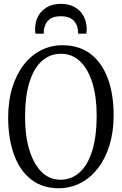

<svg xmlns="http://www.w3.org/2000/svg" viewBox="-20 -992 649 1023"><path d="M298.5 11Q208.5 12.5 147 -35Q85.5 -82.5 54.5 -168.2Q23.5 -254 23.5 -366Q23.5 -454.5 45.5 -525.5Q67.5 -596.5 106.8 -647Q146 -697.5 198.8 -724.2Q251.5 -751 312.5 -751Q401.5 -751 462.2 -704.8Q523 -658.5 554.2 -574.5Q585.5 -490.5 585.5 -378.5Q585.5 -290.5 563.8 -219.2Q542 -148 503 -97Q464 -46 411.8 -18.2Q359.5 9.5 298.5 11ZM303 -34.5Q360 -34.5 403.5 -72.8Q447 -111 471 -187.5Q495 -264 495 -378.5Q495 -474.5 472.8 -548.2Q450.5 -622 408 -663.8Q365.5 -705.5 305 -705.5Q247.5 -705.5 204.5 -668.2Q161.5 -631 137.5 -555.8Q113.5 -480.5 113.5 -366Q113.5 -270 135.8 -195.2Q158 -120.5 200 -77.5Q242 -34.5 303 -34.5ZM304.5 -971.5Q346.5 -971.5 377.2 -954.5Q408 -937.5 425 -906.8Q442 -876 442 -835.5Q442 -830.5 441.5 -824.5Q441 -818.5 440 -812.5H396.5Q396.5 -815.5 396.2 -820Q396 -824.5 395.5 -829.5Q394 -847.5 385.2 -865Q376.5 -882.5 357 -894Q337.5 -905.5 304.5 -905.5Q271 -905.5 251.8 -894Q232.5 -882.5 224 -865Q215.5 -847.5 213.5 -829.5Q213.5 -824.5 213.2 -820Q213 -815.5 213 -812.5H169Q168 -818.5 167.5 -824.5Q167 -830.5 167 -835.5Q167 -876 184 -906.8Q201 -937.5 231.8 -954.5Q262.5 -971.5 304.5 -971.5Z"/></svg>

Font: Merriweather 24pt SemiCondensed Light
Style: Regular
Weight: 300
Width: 4
Designer: Eben Sorkin
Foundry: Eben Sorkin
Version: Version 2.100